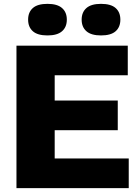

<svg xmlns="http://www.w3.org/2000/svg" viewBox="-20 -977 728 997"><path d="M65.5 0V-740H643.5V-586H264V-455H591.5V-301H264V-154H648.5V0ZM504.5 -793Q453.5 -793 428.8 -814.8Q404 -836.5 404 -875Q404 -913.5 428.8 -935.2Q453.5 -957 504.5 -957Q556 -957 580.5 -935.2Q605 -913.5 605 -875Q605 -836.5 580.5 -814.8Q556 -793 504.5 -793ZM226.5 -793Q175 -793 150.5 -814.8Q126 -836.5 126 -875Q126 -913.5 150.5 -935.2Q175 -957 226.5 -957Q277.5 -957 302.2 -935.2Q327 -913.5 327 -875Q327 -836.5 302.2 -814.8Q277.5 -793 226.5 -793Z"/></svg>

Font: Encode Sans SemiExpanded SemiExpanded ExtraBold
Style: Regular
Weight: 800
Width: 6
Designer: Multiple Designers
Foundry: Impallari Type
Version: Version 3.000; ttfautohint (v1.8.3) -l 8 -r 50 -G 200 -x 14 